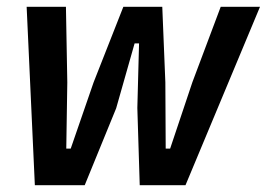

<svg xmlns="http://www.w3.org/2000/svg" viewBox="-20 -542 781 562"><path d="M58 -522H173L177 -301L174 -107H187L254 -301L341 -522H455L464 -301L465 -107H478L543 -301L626 -522H741L523 0H389L382 -226L387 -415H374L320 -225L228 0H82Z"/></svg>

Font: IBM Plex Sans Condensed SemiBold
Style: Italic
Weight: 600
Width: 3
Italic angle: -11°
Designer: Mike Abbink, Paul van der Laan, Pieter van Rosmalen
Foundry: Bold Monday
Version: Version 1.3